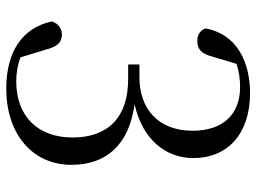

<svg xmlns="http://www.w3.org/2000/svg" viewBox="-120 -662 798 597"><g transform="rotate(90 278.5 -364.0)"><path d="M256 15C396 15 493 -65 493 -188C493 -293 434 -366 305 -384C416 -409 472 -482 472 -567C472 -672 398 -743 270 -743C175 -743 86 -703 69 -604C75 -587 90 -579 107 -579C132 -579 147 -590 156 -624L179 -701C204 -709 227 -712 251 -712C338 -712 387 -657 387 -564C387 -457 318 -399 221 -399H181V-364H226C346 -364 408 -301 408 -191C408 -85 344 -16 233 -16C205 -16 181 -21 159 -29L135 -107C126 -144 112 -158 88 -158C69 -158 54 -147 47 -127C67 -34 142 15 256 15Z"/></g></svg>

Font: Source Han Serif CN
Style: Regular
Weight: 400
Designer: Ryoko NISHIZUKA 西塚涼子 (kana & ideographs); Frank Grießhammer (Latin, Greek & Cyrillic); Wenlong ZHANG 张文龙 (bopomofo); San
Foundry: Adobe
Version: Version 2.003;hotconv 1.1.1;makeotfexe 2.6.0